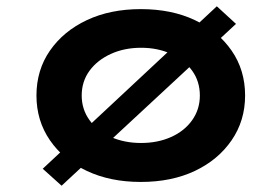

<svg xmlns="http://www.w3.org/2000/svg" viewBox="-20 -569 891 611"><path d="M176 22 116 -32 670 -549 731 -493ZM428 10Q331 10 256.5 -25Q182 -60 139 -122.5Q96 -185 96 -265Q96 -346 139 -408Q182 -470 256.5 -505Q331 -540 428 -540Q526 -540 600 -505Q674 -470 717 -408Q760 -346 760 -265Q760 -185 717 -122.5Q674 -60 600 -25Q526 10 428 10ZM429 -114Q482 -114 524.5 -133Q567 -152 591.5 -186.5Q616 -221 616 -265Q616 -310 591.5 -344Q567 -378 524.5 -397.5Q482 -417 429 -417Q376 -417 333 -397.5Q290 -378 265 -344Q240 -310 240 -265Q240 -221 265 -186.5Q290 -152 333 -133Q376 -114 429 -114Z"/></svg>

Font: Lexend Mega SemiBold
Style: Regular
Weight: 600
Designer: Bonnie Shaver-Troup, Thomas Jockin
Foundry: Lexend
Version: Version 1.007